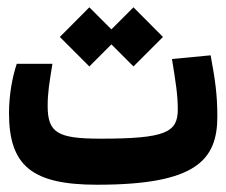

<svg xmlns="http://www.w3.org/2000/svg" viewBox="-20 -507 626 531"><path d="M248.5 3.9C521.5 3.9 581.1 -63.5 581.1 -185.1C581.1 -246.1 574.7 -288.6 562.5 -354L455.6 -343.8C465.8 -280.3 471.7 -245.1 471.7 -204.6C471.7 -141.1 439 -123.5 258.3 -123.5C139.2 -123.5 111.8 -139.6 111.8 -214.4C111.8 -251.5 116.7 -278.8 125 -330.6H26.4C14.2 -294.4 4.9 -244.6 4.9 -194.3C4.9 -48.3 68.8 3.9 248.5 3.9ZM349.1 -323.2 430.7 -404.8 349.1 -486.8 288.1 -425.8 227.1 -486.8 145.5 -404.8 227.1 -323.2 288.1 -384.3Z"/></svg>

Font: Cascadia Mono SemiBold
Style: Regular
Weight: 600
Monospace: yes
Designer: Aaron Bell
Foundry: Saja Typeworks
Version: Version 2404.023